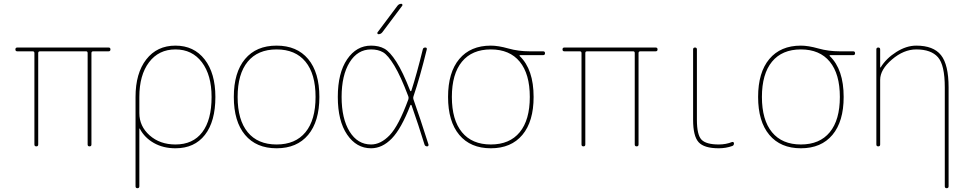

<svg xmlns="http://www.w3.org/2000/svg" viewBox="-20 -770 5086 1010"><path d="M71 -500Q61 -500 61 -510Q61 -520 71 -520H551Q561 -520 561 -510Q561 -500 551 -500H470Q461 -500 461 -491V-10Q461 0 451 0Q441 0 441 -10V-491Q441 -500 433 -500H190Q181 -500 181 -491V-10Q181 0 171 0Q161 0 161 -10V-491Q161 -500 152 -500Z M713 -260V-175Q713 -106 767 -58Q821 -10 903 -10Q995 -10 1044 -74.5Q1093 -139 1093 -260Q1093 -375 1042 -442.5Q991 -510 903 -510Q815 -510 764 -442.5Q713 -375 713 -260ZM693 210V-260Q693 -385 749.5 -457.5Q806 -530 903 -530Q1000 -530 1056.5 -457.5Q1113 -385 1113 -260Q1113 -131 1058 -60.5Q1003 10 903 10Q839 10 790 -17.5Q741 -45 716 -92Q716 -94 714 -94Q713 -94 713 -93V210Q713 220 703 220Q693 220 693 210Z M1587 -445.5Q1534 -510 1435 -510Q1336 -510 1283 -445.5Q1230 -381 1230 -260Q1230 -139 1283 -74.5Q1336 -10 1435 -10Q1534 -10 1587 -74.5Q1640 -139 1640 -260Q1640 -381 1587 -445.5ZM1601 -60.5Q1542 10 1435 10Q1328 10 1269 -60.5Q1210 -131 1210 -260Q1210 -389 1269 -459.5Q1328 -530 1435 -530Q1542 -530 1601 -459.5Q1660 -389 1660 -260Q1660 -131 1601 -60.5Z M1932 -510Q1861 -510 1819 -442Q1777 -374 1777 -260Q1777 -146 1819 -78Q1861 -10 1932 -10Q1983 -10 2030 -59Q2077 -108 2128 -247Q2131 -255 2128 -263Q2088 -369 2054.5 -424.5Q2021 -480 1995 -495Q1969 -510 1932 -510ZM1932 10Q1855 10 1806 -62Q1757 -134 1757 -260Q1757 -386 1806 -458Q1855 -530 1932 -530Q1973 -530 2002 -514Q2031 -498 2065 -445Q2099 -392 2138 -292Q2139 -290 2141 -290.5Q2143 -291 2144 -293Q2173 -383 2204 -510Q2206 -520 2217 -520Q2227 -520 2225 -510Q2189 -363 2155 -263Q2152 -255 2155 -247Q2189 -152 2234 -10Q2235 -6 2233 -3Q2231 0 2227 0Q2216 0 2213 -10Q2182 -111 2145 -216Q2144 -218 2142 -218.5Q2140 -219 2139 -217Q2091 -93 2041 -41.5Q1991 10 1932 10ZM1971 -590Q1967 -590 1965.5 -593.5Q1964 -597 1966 -600L2071 -740Q2079 -750 2091 -750Q2095 -750 2096.5 -746.5Q2098 -743 2096 -740L1991 -600Q1983 -590 1971 -590Z M2714 -445.5Q2661 -510 2562 -510Q2463 -510 2410 -445.5Q2357 -381 2357 -260Q2357 -139 2410 -74.5Q2463 -10 2562 -10Q2661 -10 2714 -74.5Q2767 -139 2767 -260Q2767 -381 2714 -445.5ZM2562 -530Q2601 -530 2654 -515Q2707 -500 2767 -500H2837Q2847 -500 2847 -490Q2847 -480 2837 -480H2716Q2714 -480 2713 -478Q2712 -476 2714 -475Q2787 -405 2787 -260Q2787 -131 2728 -60.5Q2669 10 2562 10Q2455 10 2396 -60.5Q2337 -131 2337 -260Q2337 -389 2396 -459.5Q2455 -530 2562 -530Z M2949 -500Q2939 -500 2939 -510Q2939 -520 2949 -520H3429Q3439 -520 3439 -510Q3439 -500 3429 -500H3348Q3339 -500 3339 -491V-10Q3339 0 3329 0Q3319 0 3319 -10V-491Q3319 -500 3311 -500H3068Q3059 -500 3059 -491V-10Q3059 0 3049 0Q3039 0 3039 -10V-491Q3039 -500 3030 -500Z M3761 10Q3684 10 3655 -22Q3626 -54 3626 -140V-510Q3626 -520 3636 -520Q3646 -520 3646 -510V-140Q3646 -60 3670.5 -35Q3695 -10 3761 -10Q3799 -10 3831 -23Q3835 -24 3838 -22Q3841 -20 3841 -16Q3841 -5 3832 -2Q3799 10 3761 10Z M4345 -445.5Q4292 -510 4193 -510Q4094 -510 4041 -445.5Q3988 -381 3988 -260Q3988 -139 4041 -74.5Q4094 -10 4193 -10Q4292 -10 4345 -74.5Q4398 -139 4398 -260Q4398 -381 4345 -445.5ZM4193 -530Q4232 -530 4285 -515Q4338 -500 4398 -500H4468Q4478 -500 4478 -490Q4478 -480 4468 -480H4347Q4345 -480 4344 -478Q4343 -476 4345 -475Q4418 -405 4418 -260Q4418 -131 4359 -60.5Q4300 10 4193 10Q4086 10 4027 -60.5Q3968 -131 3968 -260Q3968 -389 4027 -459.5Q4086 -530 4193 -530Z M4590 -10V-510Q4590 -520 4600 -520Q4610 -520 4610 -510V-416Q4610 -415 4611 -415Q4613 -415 4613 -416Q4642 -463 4695 -496.5Q4748 -530 4800 -530Q4890 -530 4930 -480Q4970 -430 4970 -310V210Q4970 220 4960 220Q4950 220 4950 210V-310Q4950 -428 4914 -469Q4878 -510 4800 -510Q4734 -510 4672 -457Q4610 -404 4610 -350V-10Q4610 0 4600 0Q4590 0 4590 -10Z"/></svg>

Font: Rounded Mplus 1c Thin
Style: Regular
Weight: 250
Version: Version 1.059.20150529